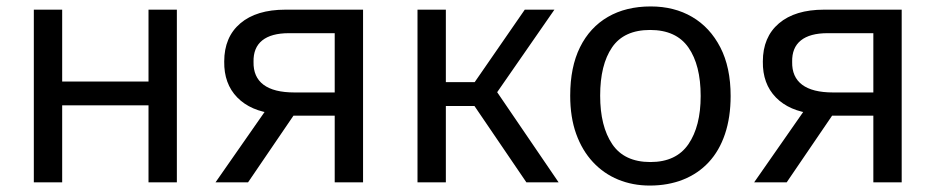

<svg xmlns="http://www.w3.org/2000/svg" viewBox="-20 -566 2903 596"><path d="M85 0V-536H173V-313H441V-536H529V0H441V-239H173V0Z M649 0 824 -251 833 -213Q758 -221 716.5 -263.5Q675 -306 676 -375Q676 -451 726 -493.5Q776 -536 866 -536H1107V0H1019V-207H891L750 0ZM894 -279H1019V-463H877Q822 -463 794 -440.5Q766 -418 767 -374Q766 -327 798 -303Q830 -279 894 -279Z M1614 0 1431 -269 1430 -277 1609 -536H1701L1504 -252L1500 -314L1714 0ZM1276 0V-536H1364V0ZM1358 -237V-311H1462V-237Z M1997 10Q1944 10 1899 -8.5Q1854 -27 1820.5 -63Q1787 -99 1768.5 -150.5Q1750 -202 1750 -269Q1750 -358 1780.5 -419.5Q1811 -481 1867 -513.5Q1923 -546 2000 -546Q2073 -546 2128.5 -513.5Q2184 -481 2216 -419Q2248 -357 2248 -268Q2248 -202 2230.5 -150Q2213 -98 2180 -62.5Q2147 -27 2100.5 -8.5Q2054 10 1997 10ZM1999 -63Q2079 -63 2117 -118.5Q2155 -174 2155 -268Q2155 -364 2117 -418.5Q2079 -473 1998 -473Q1917 -473 1880 -419Q1843 -365 1843 -269Q1843 -174 1880.5 -118.5Q1918 -63 1999 -63Z M2321 0 2496 -251 2505 -213Q2430 -221 2388.5 -263.5Q2347 -306 2348 -375Q2348 -451 2398 -493.5Q2448 -536 2538 -536H2779V0H2691V-207H2563L2422 0ZM2566 -279H2691V-463H2549Q2494 -463 2466 -440.5Q2438 -418 2439 -374Q2438 -327 2470 -303Q2502 -279 2566 -279Z"/></svg>

Font: Noto Sans Ambassadori
Style: Regular
Weight: 400
Designer: Monotype Design Team
Foundry: Monotype Imaging Inc.
Version: Version 2.013